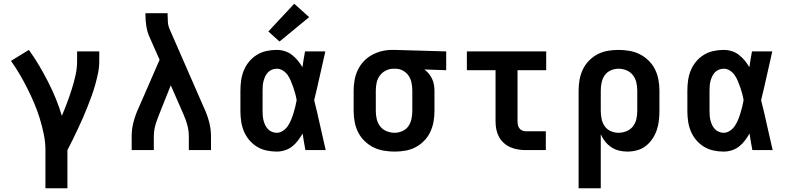

<svg xmlns="http://www.w3.org/2000/svg" viewBox="-20 -806 4240 1031"><path d="M224 205V0Q224 -43 215 -86Q206 -129 193.5 -170Q181 -211 164 -251Q147 -291 127.5 -330Q108 -369 86 -406.5Q64 -444 39 -479L135 -538Q164 -498 189.5 -455Q215 -412 237.5 -368Q260 -324 279 -278Q298 -232 312 -184Q327 -219 340.5 -255Q354 -291 365.5 -327.5Q377 -364 385.5 -401.5Q394 -439 394 -477V-530H513V-477Q513 -445 506.5 -413.5Q500 -382 491.5 -351.5Q483 -321 472 -291Q461 -261 449.5 -231.5Q438 -202 425 -172.5Q412 -143 398.5 -114.5Q385 -86 371 -57Q357 -28 342 0V205Z M687 0V-74Q687 -114 697.5 -153Q708 -192 725 -228L837 -485L782 -609Q770 -637 765.5 -667Q761 -697 761 -728V-735H880V-728Q880 -708 881.5 -687.5Q883 -667 891 -649L1075 -228Q1092 -192 1102.5 -153Q1113 -114 1113 -74V0H994V-74Q994 -103 986.5 -132Q979 -161 967 -188L897 -348L834 -190Q829 -176 823.5 -162Q818 -148 814 -133Q810 -118 808 -103.5Q806 -89 806 -74V0Z M1466 8Q1438 8 1410.5 2Q1383 -4 1359.5 -18.5Q1336 -33 1318 -54.5Q1300 -76 1289.5 -101.5Q1279 -127 1275 -154.5Q1271 -182 1271 -210V-320Q1271 -348 1275 -375.5Q1279 -403 1289.5 -428.5Q1300 -454 1318 -475.5Q1336 -497 1359.5 -511.5Q1383 -526 1410.5 -532Q1438 -538 1466 -538Q1488 -538 1509 -531.5Q1530 -525 1547.5 -511.5Q1565 -498 1579 -481Q1593 -464 1604 -445Q1607 -466 1610.5 -487.5Q1614 -509 1618 -530H1727Q1712 -465 1697.5 -399Q1683 -333 1667 -268Q1684 -201 1698.5 -134Q1713 -67 1729 0H1620Q1616 -22 1612 -44.5Q1608 -67 1605 -89Q1594 -70 1580.5 -52Q1567 -34 1549.5 -20Q1532 -6 1510 1Q1488 8 1466 8ZM1466 -93Q1484 -93 1500 -104Q1516 -115 1526 -130Q1536 -145 1543 -162Q1550 -179 1555.5 -197Q1561 -215 1565.5 -232.5Q1570 -250 1573 -268Q1570 -286 1565.5 -303Q1561 -320 1555 -337Q1549 -354 1542 -371Q1535 -388 1525 -402.5Q1515 -417 1499.5 -427Q1484 -437 1466 -437Q1453 -437 1440.5 -432Q1428 -427 1419 -417.5Q1410 -408 1404.5 -396.5Q1399 -385 1395.5 -372Q1392 -359 1391 -346Q1390 -333 1390 -320V-210Q1390 -197 1391 -184Q1392 -171 1395.5 -158Q1399 -145 1404.5 -133.5Q1410 -122 1419 -112.5Q1428 -103 1440.5 -98Q1453 -93 1466 -93ZM1481 -583 1421 -637 1560 -786 1640 -714Z M2099 8Q2070 8 2040.5 3Q2011 -2 1985 -15Q1959 -28 1937.5 -49Q1916 -70 1903 -96Q1890 -122 1884.5 -151.5Q1879 -181 1879 -210V-320Q1879 -348 1884 -376Q1889 -404 1901 -429.5Q1913 -455 1932.5 -476Q1952 -497 1976.5 -510.5Q2001 -524 2028.5 -531Q2056 -538 2084 -538Q2088 -538 2092 -538Q2096 -538 2100 -538L2376 -530V-429L2259 -433Q2272 -423 2282.5 -410.5Q2293 -398 2300 -383Q2307 -368 2310 -352Q2313 -336 2313 -320V-210Q2313 -181 2308 -152.5Q2303 -124 2290.5 -97.5Q2278 -71 2257.5 -50Q2237 -29 2211.5 -15.5Q2186 -2 2157 3Q2128 8 2099 8ZM2099 -93Q2120 -93 2140.5 -102Q2161 -111 2173 -128.5Q2185 -146 2189.5 -167.5Q2194 -189 2194 -210V-320Q2194 -340 2190 -360.5Q2186 -381 2175 -398Q2164 -415 2146 -425.5Q2128 -436 2107 -437H2100Q2098 -437 2096.5 -437Q2095 -437 2093 -437Q2072 -437 2052.5 -427.5Q2033 -418 2020 -400.5Q2007 -383 2002.5 -362Q1998 -341 1998 -320V-210Q1998 -188 2003 -166.5Q2008 -145 2021.5 -127.5Q2035 -110 2056 -101.5Q2077 -93 2099 -93Z M2804 0Q2782 0 2761 -3.5Q2740 -7 2720.5 -15.5Q2701 -24 2685 -38.5Q2669 -53 2659 -72Q2649 -91 2645 -112Q2641 -133 2641 -155V-429H2487V-530H2913V-429H2759V-155Q2759 -145 2761 -135Q2763 -125 2769 -117Q2775 -109 2784.5 -105Q2794 -101 2804 -101H2911V0Z M3087 205V-320Q3087 -349 3092 -377.5Q3097 -406 3109.5 -432.5Q3122 -459 3142.5 -480Q3163 -501 3188.5 -514.5Q3214 -528 3243 -533Q3272 -538 3301 -538Q3330 -538 3359.5 -533Q3389 -528 3415 -515Q3441 -502 3462.5 -481Q3484 -460 3497 -434Q3510 -408 3515.5 -378.5Q3521 -349 3521 -320V-210Q3521 -184 3518 -158Q3515 -132 3506.5 -107Q3498 -82 3483 -60Q3468 -38 3447.5 -22Q3427 -6 3401 1Q3375 8 3349 8Q3326 8 3303.5 2.5Q3281 -3 3262.5 -15.5Q3244 -28 3229.5 -46Q3215 -64 3206 -85V205ZM3301 -93Q3323 -93 3344 -101.5Q3365 -110 3378.5 -127Q3392 -144 3397 -166Q3402 -188 3402 -210V-320Q3402 -342 3397 -363.5Q3392 -385 3378.5 -402.5Q3365 -420 3344 -428.5Q3323 -437 3301 -437Q3280 -437 3259.5 -428Q3239 -419 3227 -401.5Q3215 -384 3210.5 -362.5Q3206 -341 3206 -320V-210Q3206 -189 3210.5 -167.5Q3215 -146 3227 -128.5Q3239 -111 3259 -102Q3279 -93 3301 -93Z M3866 8Q3838 8 3810.5 2Q3783 -4 3759.5 -18.5Q3736 -33 3718 -54.5Q3700 -76 3689.5 -101.5Q3679 -127 3675 -154.5Q3671 -182 3671 -210V-320Q3671 -348 3675 -375.5Q3679 -403 3689.5 -428.5Q3700 -454 3718 -475.5Q3736 -497 3759.5 -511.5Q3783 -526 3810.5 -532Q3838 -538 3866 -538Q3888 -538 3909 -531.5Q3930 -525 3947.5 -511.5Q3965 -498 3979 -481Q3993 -464 4004 -445Q4007 -466 4010.5 -487.5Q4014 -509 4018 -530H4127Q4112 -465 4097.5 -399Q4083 -333 4067 -268Q4084 -201 4098.5 -134Q4113 -67 4129 0H4020Q4016 -22 4012 -44.5Q4008 -67 4005 -89Q3994 -70 3980.5 -52Q3967 -34 3949.5 -20Q3932 -6 3910 1Q3888 8 3866 8ZM3866 -93Q3884 -93 3900 -104Q3916 -115 3926 -130Q3936 -145 3943 -162Q3950 -179 3955.5 -197Q3961 -215 3965.5 -232.5Q3970 -250 3973 -268Q3970 -286 3965.5 -303Q3961 -320 3955 -337Q3949 -354 3942 -371Q3935 -388 3925 -402.5Q3915 -417 3899.5 -427Q3884 -437 3866 -437Q3853 -437 3840.5 -432Q3828 -427 3819 -417.5Q3810 -408 3804.5 -396.5Q3799 -385 3795.5 -372Q3792 -359 3791 -346Q3790 -333 3790 -320V-210Q3790 -197 3791 -184Q3792 -171 3795.5 -158Q3799 -145 3804.5 -133.5Q3810 -122 3819 -112.5Q3828 -103 3840.5 -98Q3853 -93 3866 -93Z"/></svg>

Font: Iosevka Curly Slab Extended
Style: Bold
Weight: 700
Width: 7
Monospace: yes
Designer: Belleve Invis
Foundry: Belleve Invis
Version: Version 11.1.0; ttfautohint (v1.8.3)